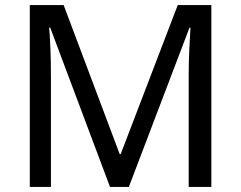

<svg xmlns="http://www.w3.org/2000/svg" viewBox="-20 -734 947 754"><path d="M412 0 177 -626H173Q176 -595 178 -542.5Q180 -490 180 -433V0H97V-714H230L450 -129H454L678 -714H810V0H721V-439Q721 -491 723.5 -542Q726 -593 728 -625H724L486 0Z"/></svg>

Font: Noto Sans Tifinagh Adrar
Style: Regular
Weight: 400
Designer: JamraPatel
Foundry: JamraPatel LLC
Version: Version 2.006; ttfautohint (v1.8.4.7-5d5b)